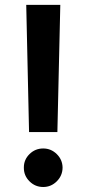

<svg xmlns="http://www.w3.org/2000/svg" viewBox="-20 -747 349 775"><path d="M211.6 -213.8H97.3L85.9 -727.3H223.4ZM154.5 7.8Q122.2 7.8 99.3 -14.9Q76.3 -37.6 76.3 -69.2V-71.4Q76.3 -102.6 99.3 -125.2Q122.2 -147.7 154.5 -147.7Q186.1 -147.7 209.2 -125Q232.2 -102.3 232.6 -70.3Q232.2 -38 209.2 -15.1Q186.1 7.8 154.5 7.8Z"/></svg>

Font: Linik Sans SemiBold
Style: Regular
Weight: 600
Designer: Rasmus Andersson (font), Cristiano Sobral (main changes)
Foundry: rsms
Version: Version 3.018;June 1, 2022;FontCreator 14.0.0.2814 64-bit; t